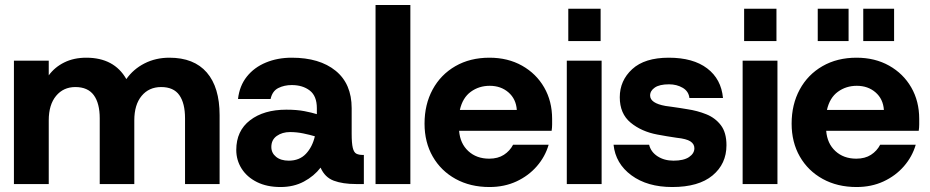

<svg xmlns="http://www.w3.org/2000/svg" viewBox="-20 -740 3739 772"><path d="M36 0V-496H176V-437Q200 -470 238.5 -489Q277 -508 327 -508Q439 -508 488 -422Q516 -462 561 -485Q606 -508 661 -508Q760 -508 811.5 -448.5Q863 -389 863 -277V0H724V-264Q724 -325 701 -357.5Q678 -390 628 -390Q579 -390 549.5 -354.5Q520 -319 520 -256V0H381V-264Q381 -325 357 -357.5Q333 -390 283 -390Q235 -390 205.5 -354.5Q176 -319 176 -256V0Z M1108 12Q1053 12 1013 -8Q973 -28 951.5 -62Q930 -96 930 -137Q930 -214 985.5 -256.5Q1041 -299 1131 -299Q1174 -299 1204.5 -293Q1235 -287 1254 -281V-305Q1254 -354 1225.5 -376Q1197 -398 1153 -398Q1123 -398 1099 -386Q1075 -374 1068 -342H937Q943 -395 972.5 -432Q1002 -469 1049 -488.5Q1096 -508 1153 -508Q1265 -508 1329.5 -455.5Q1394 -403 1394 -305V-202Q1394 -164 1398.5 -145.5Q1403 -127 1413 -122Q1423 -117 1439 -117H1443V0H1412Q1358 0 1322 -13.5Q1286 -27 1269 -66Q1243 -32 1202 -10Q1161 12 1108 12ZM1141 -94Q1184 -94 1210 -121.5Q1236 -149 1246 -192Q1226 -198 1199.5 -203.5Q1173 -209 1146 -209Q1115 -209 1093 -193.5Q1071 -178 1071 -149Q1071 -125 1090 -109.5Q1109 -94 1141 -94Z M1490 0V-720H1630V0Z M1948 12Q1871 12 1812 -20.5Q1753 -53 1720 -110.5Q1687 -168 1687 -243Q1687 -320 1719.5 -380Q1752 -440 1811 -474Q1870 -508 1948 -508Q2022 -508 2079 -476Q2136 -444 2168 -388.5Q2200 -333 2200 -262Q2200 -252 2200 -239.5Q2200 -227 2198 -214H1826Q1830 -163 1863 -132.5Q1896 -102 1947 -102Q1982 -102 2006 -117.5Q2030 -133 2043 -158H2186Q2172 -110 2138.5 -71.5Q2105 -33 2056.5 -10.5Q2008 12 1948 12ZM1949 -395Q1906 -395 1873 -371Q1840 -347 1829 -298H2058Q2055 -342 2024.5 -368.5Q1994 -395 1949 -395Z M2265 -575V-705H2395V-575ZM2259 0V-496H2399V0Z M2683 12Q2583 12 2519 -35Q2455 -82 2447 -158H2590Q2597 -129 2624 -111.5Q2651 -94 2688 -94Q2729 -94 2750.5 -108.5Q2772 -123 2772 -144Q2772 -161 2756 -171.5Q2740 -182 2701 -186Q2687 -188 2662.5 -192Q2638 -196 2623 -199Q2559 -211 2515.5 -247Q2472 -283 2472 -349Q2472 -416 2522 -462Q2572 -508 2669 -508Q2767 -508 2823.5 -465Q2880 -422 2887 -346H2752Q2749 -373 2725 -387Q2701 -401 2670 -401Q2632 -401 2613 -388Q2594 -375 2594 -356Q2594 -325 2656 -314Q2665 -313 2681.5 -310.5Q2698 -308 2715.5 -305.5Q2733 -303 2743 -301Q2784 -295 2820 -280.5Q2856 -266 2878.5 -236.5Q2901 -207 2901 -156Q2901 -81 2845 -34.5Q2789 12 2683 12Z M2972 -575V-705H3102V-575ZM2966 0V-496H3106V0Z M3424 12Q3347 12 3288 -20.5Q3229 -53 3196 -110.5Q3163 -168 3163 -243Q3163 -320 3195.5 -380Q3228 -440 3287 -474Q3346 -508 3424 -508Q3498 -508 3555 -476Q3612 -444 3644 -388.5Q3676 -333 3676 -262Q3676 -252 3676 -239.5Q3676 -227 3674 -214H3302Q3306 -163 3339 -132.5Q3372 -102 3423 -102Q3458 -102 3482 -117.5Q3506 -133 3519 -158H3662Q3648 -110 3614.5 -71.5Q3581 -33 3532.5 -10.5Q3484 12 3424 12ZM3425 -395Q3382 -395 3349 -371Q3316 -347 3305 -298H3534Q3531 -342 3500.5 -368.5Q3470 -395 3425 -395ZM3451 -575V-705H3575V-575ZM3268 -575V-705H3392V-575Z"/></svg>

Font: Host Grotesk ExtraBold
Style: Regular
Weight: 800
Designer: Doğukan Karapınar
Foundry: Element Type
Version: Version 1.003; ttfautohint (v1.8.4.7-5d5b)